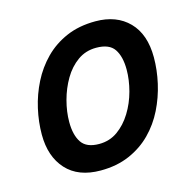

<svg xmlns="http://www.w3.org/2000/svg" viewBox="-86 -623 732 723"><g transform="rotate(-15 280.0 -261.0)"><path d="M221 13Q134 13 87.5 -38Q41 -89 41 -175Q41 -224 52.5 -275Q64 -326 87.5 -372.5Q111 -419 147 -455.5Q183 -492 232.5 -513.5Q282 -535 346 -535Q428 -535 476 -486Q524 -437 524 -347Q524 -298 512.5 -247Q501 -196 478 -149.5Q455 -103 419 -66.5Q383 -30 333.5 -8.5Q284 13 221 13ZM241 -85Q282 -85 313.5 -107.5Q345 -130 367.5 -166.5Q390 -203 401.5 -246Q413 -289 413 -329Q413 -380 393.5 -409Q374 -438 323 -438Q282 -438 250.5 -415.5Q219 -393 197.5 -356.5Q176 -320 164.5 -277Q153 -234 153 -194Q153 -143 172.5 -114Q192 -85 241 -85Z"/></g></svg>

Font: Ubuntu Sans Mono Medium
Style: Italic
Weight: 500
Italic angle: -13.5°
Monospace: yes
Designer: Dalton Maag Ltd
Foundry: Dalton Maag Ltd
Version: Version 1.006